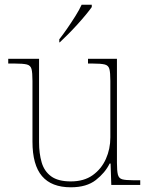

<svg xmlns="http://www.w3.org/2000/svg" viewBox="-20 -786 637 816"><path d="M281 10Q199 10 158.5 -37.5Q118 -85 118 -184V-442Q118 -477 114 -492.5Q110 -508 94 -512Q78 -516 41 -516H15V-536H146V-181Q146 -134 157 -96Q168 -58 197.5 -36.5Q227 -15 281 -15Q337 -15 374 -41.5Q411 -68 430 -110.5Q449 -153 449 -202V-442Q449 -477 445 -492.5Q441 -508 425 -512Q409 -516 372 -516H354V-536H477V-94Q477 -60 481 -44Q485 -28 499.5 -24Q514 -20 544 -20H576V0H453L450 -91H446Q427 -52 387.5 -21Q348 10 281 10ZM232 -619Q247 -638 265 -664Q283 -690 300 -717Q317 -744 327 -766H370V-756Q361 -743 344.5 -723Q328 -703 308 -681Q288 -659 268.5 -639.5Q249 -620 234 -606H232Z"/></svg>

Font: Noto Serif Hebrew Thin
Style: Regular
Weight: 250
Version: Version 2.003